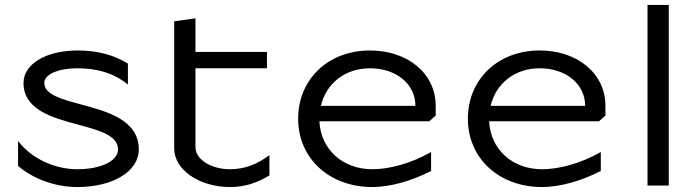

<svg xmlns="http://www.w3.org/2000/svg" viewBox="-20 -750 2824 776"><path d="M53 -79.6C114.1 -26.4 204.7 6 293 6C436.8 6 541 -57.8 541 -146C541 -264.7 414.1 -299.3 306.5 -328.2C227.5 -349.4 159 -368 159 -415C159 -449.2 215.3 -474 293 -474C369.1 -474 436.3 -457 497 -408.4V-493C434.9 -531.2 366.6 -546 293 -546C166.6 -546 75 -491 75 -415C75 -306.1 191.9 -274 296.5 -246C380.9 -223.4 457 -202.7 457 -146C457 -99.6 388.1 -66 293 -66C198.9 -66 105.4 -110.9 53 -180.2Z M684 -150C684 -63.9 785.2 6 910 6C968.7 6 1018.2 -10.5 1069 -41V-123.1C1020.2 -86.7 969.9 -66 910 -66C832.7 -66 770 -105.9 770 -155V-474H1059V-540H770V-676L684 -664Z M1185 -270C1185 -109.9 1311 6 1485 6C1554.8 6 1641.7 -17.5 1722.3 -59.1V-135.5C1638.7 -88 1551.3 -66 1485 -66C1364.4 -66 1275.9 -146.9 1271 -260H1715L1741 -283V-322C1741 -451.9 1629.3 -546 1475 -546C1306.8 -546 1185 -430.1 1185 -270ZM1276.9 -322C1298.1 -412.6 1374.8 -474 1475 -474C1581.7 -474 1659 -410.2 1659 -322Z M1871 -270C1871 -109.9 1997 6 2171 6C2240.8 6 2327.7 -17.5 2408.3 -59.1V-135.5C2324.7 -88 2237.3 -66 2171 -66C2050.4 -66 1961.9 -146.9 1957 -260H2401L2427 -283V-322C2427 -451.9 2315.3 -546 2161 -546C1992.8 -546 1871 -430.1 1871 -270ZM1962.9 -322C1984.1 -412.6 2060.8 -474 2161 -474C2267.7 -474 2345 -410.2 2345 -322Z M2597 0H2683V-730H2597Z"/></svg>

Font: Resamitz
Style: Bold
Weight: 700
Designer: gluk
Foundry: gluk
Version: Version 0.047